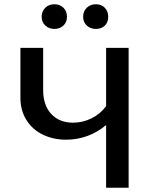

<svg xmlns="http://www.w3.org/2000/svg" viewBox="-20 -883 725 903"><path d="M176 -804Q176 -830 193 -846.5Q210 -863 236 -863Q262 -863 278.5 -846.5Q295 -830 295 -804Q295 -779 278.5 -763Q262 -747 236 -747Q210 -747 193 -763Q176 -779 176 -804ZM371 -804Q371 -830 388 -846.5Q405 -863 431 -863Q457 -863 473 -846.5Q489 -830 489 -804Q489 -778 473 -762.5Q457 -747 431 -747Q405 -747 388 -763Q371 -779 371 -804ZM585 -658V0H479V-295Q439 -261 391 -243.5Q343 -226 291 -226Q230 -226 181 -250Q132 -274 104 -319Q76 -364 76 -424V-658H183V-459Q183 -388 221 -347Q259 -306 324 -306Q369 -306 410.5 -326.5Q452 -347 479 -384V-658Z"/></svg>

Font: Ysabeau Infant Semibold
Style: Regular
Weight: 600
Designer: Christian Thalmann (Catharsis Fonts)
Version: Version 0.003